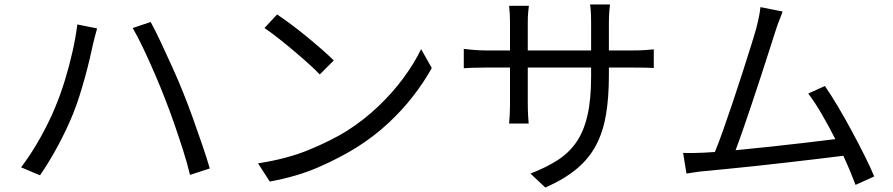

<svg xmlns="http://www.w3.org/2000/svg" viewBox="-20 -798 4020 864"><path d="M229 -317Q251 -369 271 -433.5Q291 -498 306 -564.5Q321 -631 328 -688L417 -670Q412 -654 407 -633.5Q402 -613 398 -597Q393 -574 384.5 -537Q376 -500 364 -456Q352 -412 338 -367.5Q324 -323 308 -284Q280 -215 241 -142.5Q202 -70 160 -9L75 -45Q122 -107 163 -181Q204 -255 229 -317ZM722 -355Q702 -407 676.5 -466Q651 -525 625 -580Q599 -635 577 -672L658 -699Q678 -663 703.5 -608.5Q729 -554 756 -494.5Q783 -435 804 -382Q824 -333 846.5 -270.5Q869 -208 890 -146.5Q911 -85 924 -40L835 -11Q823 -62 804 -121.5Q785 -181 764 -241.5Q743 -302 722 -355Z M1227 -733Q1254 -715 1289 -689Q1324 -663 1360.5 -633Q1397 -603 1429 -575Q1461 -547 1482 -526L1419 -463Q1400 -483 1369.5 -510.5Q1339 -538 1303.5 -568Q1268 -598 1233 -625.5Q1198 -653 1170 -672ZM1141 -63Q1272 -83 1371 -124Q1470 -165 1541 -209Q1618 -258 1683 -320Q1748 -382 1797 -449Q1846 -516 1875 -577L1923 -492Q1889 -430 1839.5 -366Q1790 -302 1726.5 -243Q1663 -184 1587 -136Q1512 -89 1415.5 -46.5Q1319 -4 1194 19Z M2067 -578Q2074 -577 2105 -574Q2136 -571 2167 -571H2275V-699Q2275 -715 2274 -735Q2273 -755 2271 -772H2360Q2359 -765 2357 -745Q2355 -725 2355 -699V-571H2640V-696Q2640 -725 2638.5 -748Q2637 -771 2635 -778H2725Q2724 -771 2722 -748Q2720 -725 2720 -696V-571H2830Q2863 -571 2887.5 -573Q2912 -575 2922 -576V-492Q2914 -493 2888.5 -493.5Q2863 -494 2830 -494H2720V-459Q2720 -359 2707 -282Q2694 -205 2662.5 -145Q2631 -85 2575.5 -38.5Q2520 8 2434 46L2367 -17Q2435 -43 2486.5 -75.5Q2538 -108 2572 -156Q2606 -204 2623 -276Q2640 -348 2640 -453V-494H2355V-333Q2355 -305 2356.5 -277.5Q2358 -250 2359 -242H2271Q2272 -250 2273.5 -277.5Q2275 -305 2275 -333V-494H2167Q2135 -494 2105.5 -493Q2076 -492 2067 -491Z M3147 -111 3197 -114Q3214 -155 3235 -214.5Q3256 -274 3278.5 -341Q3301 -408 3321.5 -472Q3342 -536 3358.5 -588.5Q3375 -641 3383 -670Q3392 -705 3396 -726Q3400 -747 3402 -766L3502 -746Q3495 -727 3486.5 -706Q3478 -685 3468 -653Q3459 -625 3443 -575Q3427 -525 3407 -463.5Q3387 -402 3365.5 -338Q3344 -274 3324.5 -217.5Q3305 -161 3290 -122Q3364 -129 3447 -138Q3530 -147 3607 -156Q3684 -165 3739 -172Q3709 -231 3677 -286Q3645 -341 3617 -377L3692 -411Q3719 -372 3750.5 -319Q3782 -266 3813.5 -207.5Q3845 -149 3871.5 -96Q3898 -43 3914 -4L3830 34Q3820 7 3806 -26.5Q3792 -60 3775 -97Q3729 -91 3664.5 -83.5Q3600 -76 3528 -67.5Q3456 -59 3385 -51.5Q3314 -44 3253 -38Q3192 -32 3152 -28Q3133 -27 3112 -23.5Q3091 -20 3069 -17L3054 -110Q3077 -109 3101 -109.5Q3125 -110 3147 -111Z"/></svg>

Font: Go Noto Kurrent-Regular
Style: Regular
Weight: 400
Designer: Monotype Design Team
Foundry: Monotype Imaging Inc.
Version: Version 2.012; ttfautohint (v1.8.4.7-5d5b)